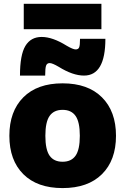

<svg xmlns="http://www.w3.org/2000/svg" viewBox="-20 -960 645 990"><path d="M100.1 -62Q28.3 -133.8 28.3 -259.8Q28.3 -385.7 100.1 -458Q171.9 -530.3 302.7 -530.3Q433.6 -530.3 505.9 -458Q578.1 -385.7 578.1 -259.8Q578.1 -133.8 505.9 -62Q433.6 9.8 302.7 9.8Q171.9 9.8 100.1 -62ZM83 -570.3Q83 -676.8 110.8 -723.1Q138.7 -769.5 194.8 -769.5Q251 -769.5 323.2 -724.6Q356.4 -705.1 370.1 -705.1Q383.8 -705.1 388.2 -715.8Q392.6 -726.6 392.6 -759.8H523.4Q523.4 -570.3 413.1 -570.3Q355.5 -570.3 283.2 -615.2Q250 -634.8 236.3 -634.8Q222.7 -634.8 217.8 -622.1Q212.9 -609.4 212.9 -570.3ZM102.5 -809.6V-940.4H502.9V-809.6ZM235.8 -362.3Q213.9 -331.1 213.9 -259.8Q213.9 -188.5 235.8 -157.2Q257.8 -126 302.7 -126Q347.7 -126 369.6 -157.2Q391.6 -188.5 391.6 -259.8Q391.6 -331.1 369.6 -362.3Q347.7 -393.6 302.7 -393.6Q257.8 -393.6 235.8 -362.3Z"/></svg>

Font: GenEi M Gothic v2 Black
Style: Regular
Weight: 900
Version: Version 2.0